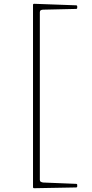

<svg xmlns="http://www.w3.org/2000/svg" viewBox="-20 -859 487 1012"><path d="M387 -818Q387 -812 381 -812L207 -808Q200 -808 195 -805Q190 -802 190 -795V89Q190 96 195 99Q200 102 207 103L381 110Q387 110 387 116V123Q387 129 381 129L160 133Q154 133 154 127V-833Q154 -839 160 -839L381 -831Q387 -831 387 -825Z"/></svg>

Font: Hahmlet Thin
Style: Regular
Weight: 250
Version: Version 1.002